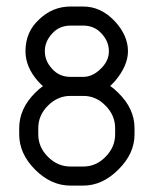

<svg xmlns="http://www.w3.org/2000/svg" viewBox="-20 -580 480 600"><path d="M240.2 -339.8Q299.8 -339.8 349.6 -290Q400.4 -240.2 400.4 -179.7Q400.4 -172.9 400.4 -160.2Q400.4 -99.6 349.6 -49.8Q299.8 0 240.2 0Q226.6 0 200.2 0Q139.6 0 89.8 -49.8Q40 -99.6 40 -160.2Q40 -167 40 -179.7Q40 -240.2 89.8 -290Q139.6 -339.8 200.2 -339.8Q212.9 -339.8 240.2 -339.8ZM200.2 -280.3Q160.2 -280.3 129.9 -250Q99.6 -219.7 99.6 -179.7Q99.6 -172.9 99.6 -160.2Q99.6 -120.1 129.9 -89.8Q160.2 -59.6 200.2 -59.6Q212.9 -59.6 240.2 -59.6Q280.3 -59.6 309.6 -89.8Q339.8 -120.1 339.8 -160.2Q339.8 -167 339.8 -179.7Q339.8 -219.7 309.6 -250Q280.3 -280.3 240.2 -280.3Q226.6 -280.3 200.2 -280.3ZM240.2 -559.6Q294.9 -559.6 337.9 -514.6Q379.9 -469.7 379.9 -419.9Q379.9 -419.9 379.9 -419.9Q379.9 -375 339.8 -327.1Q299.8 -280.3 240.2 -280.3Q226.6 -280.3 200.2 -280.3Q139.6 -280.3 99.6 -325.2Q59.6 -370.1 59.6 -419.9Q59.6 -419.9 59.6 -419.9Q59.6 -480.5 102.5 -519.5Q144.5 -559.6 200.2 -559.6Q212.9 -559.6 240.2 -559.6ZM200.2 -500Q165 -500 142.6 -474.6Q120.1 -450.2 120.1 -419.9Q120.1 -419.9 120.1 -419.9Q120.1 -389.6 142.6 -365.2Q165 -339.8 200.2 -339.8Q212.9 -339.8 240.2 -339.8Q269.5 -339.8 294.9 -365.2Q320.3 -389.6 320.3 -419.9Q320.3 -419.9 320.3 -419.9Q320.3 -450.2 297.9 -474.6Q275.4 -500 240.2 -500Q226.6 -500 200.2 -500Z"/></svg>

Font: Moonwalk
Style: Regular
Weight: 400
Designer: BarCoded
Foundry: BarCoded
Version: Version 1.0